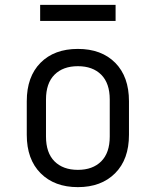

<svg xmlns="http://www.w3.org/2000/svg" viewBox="-20 -760 640 789"><path d="M300 9Q204 9 147 -48Q90 -105 90 -206V-344Q90 -445 146.5 -502Q203 -559 300 -559Q397 -559 453.5 -502Q510 -445 510 -344V-206Q510 -105 453 -48Q396 9 300 9ZM300 -62Q361 -62 396 -97Q431 -132 431 -199V-351Q431 -418 396 -453Q361 -488 300 -488Q239 -488 204 -453Q169 -418 169 -351V-199Q169 -132 204 -97Q239 -62 300 -62ZM145 -674V-740H455V-674Z"/></svg>

Font: JetBrains Mono NL Light
Style: Regular
Weight: 300
Monospace: yes
Designer: Philipp Nurullin, Konstantin Bulenkov
Foundry: JetBrains
Version: Version 2.305; ttfautohint (v1.8.4.7-5d5b)